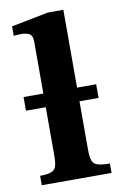

<svg xmlns="http://www.w3.org/2000/svg" viewBox="-82 -754 511 802"><g transform="rotate(-10 173.5 -353.0)"><path d="M325 0H29V-40Q62 -40 77.5 -46.5Q93 -53 97.5 -69Q102 -85 102 -112V-318H18V-376H102V-595Q102 -624 87 -630.5Q72 -637 53 -637Q41 -637 31.5 -636Q22 -635 22 -635V-675L179 -706H245V-376H326V-318H245V-112Q245 -84 250 -68Q255 -52 272 -46Q289 -40 325 -40Z"/></g></svg>

Font: STIX Two Text
Style: Bold
Weight: 700
Designer: Ross Mills, John Hudson & Paul Hanslow, Tiro Typeworks Ltd; with prior portions MicroPress Inc., and Coen Hoffman.
Foundry: Tiro Typeworks Ltd
Version: Version 2.13 b171